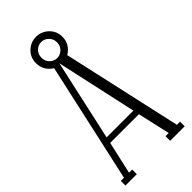

<svg xmlns="http://www.w3.org/2000/svg" viewBox="-258 -886 944 944"><g transform="rotate(-45 213.5 -414.0)"><path d="M255.9 -655.8 395 -32.2H417V0H315.9V-32.2H337.9L299.8 -201.2H100.1L62 -32.2H84V0H4.9V-32.2H26.9L165 -655.8Q144 -668.5 131.6 -689Q119.1 -709.5 119.1 -735.8Q119.1 -775.9 146.5 -802Q173.8 -828.1 210.9 -828.1Q248 -828.1 275.6 -802Q303.2 -775.9 303.2 -735.8Q303.2 -709 290.3 -688.5Q277.3 -668 255.9 -655.8ZM157.2 -735.8Q157.2 -711.9 173.3 -696Q189.5 -680.2 210.9 -680.2Q232.4 -680.2 248.8 -696Q265.1 -711.9 265.1 -735.8Q265.1 -759.8 248.8 -775.9Q232.4 -792 210.9 -792Q189.5 -792 173.3 -776.1Q157.2 -760.3 157.2 -735.8ZM200.2 -654.8 106.9 -232.9H293Z"/></g></svg>

Font: Margherita Light
Style: Regular
Weight: 300
Designer: James Puckett
Foundry: Dunwich Type Founders
Version: Version 1.008;hotconv 1.0.109;makeotfexe 2.5.65596